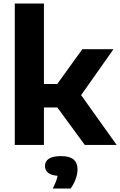

<svg xmlns="http://www.w3.org/2000/svg" viewBox="-20 -828 686 1097"><path d="M64.5 0V-808H231V-348H307L450.5 -547H628.5L443.5 -284.5L646.5 0H464.5L307.5 -214H231V0ZM281.5 249Q303.5 206.5 309 176.5Q270.5 173 253.8 158.2Q237 143.5 237 120.5Q237 94 259 79Q281 64 329.5 64Q378 64 400.5 83.5Q423 103 423 139Q423 165.5 412 195.8Q401 226 383 249Z"/></svg>

Font: Encode Sans SmExp
Style: Bold
Weight: 700
Width: 6
Designer: Multiple Designers
Foundry: Impallari Type
Version: Version 3.002; ttfautohint (v1.8.3) -l 8 -r 50 -G 200 -x 14 